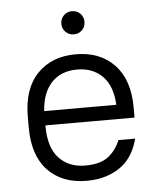

<svg xmlns="http://www.w3.org/2000/svg" viewBox="-51 -726 641 777"><g transform="rotate(-5 270.0 -337.5)"><path d="M270 7Q171 7 113 -53.5Q55 -114 55 -228V-272Q55 -385 113.5 -446Q172 -507 270 -507Q368 -507 426.5 -446Q485 -385 485 -272V-231H123V-228Q123 -141 163 -98Q203 -55 270 -55Q332 -55 364.5 -81Q397 -107 412 -146H480Q472 -114 456 -86Q440 -58 414 -37.5Q388 -17 352 -5Q316 7 270 7ZM270 -445Q205 -445 166.5 -404.5Q128 -364 123 -289H416Q412 -367 372.5 -406Q333 -445 270 -445ZM270 -588Q250 -588 236.5 -601.5Q223 -615 223 -635Q223 -655 236.5 -668.5Q250 -682 270 -682Q290 -682 303.5 -668.5Q317 -655 317 -635Q317 -615 303.5 -601.5Q290 -588 270 -588Z"/></g></svg>

Font: PT Root UI Web
Style: Regular
Weight: 400
Designer: Vitaly Kuzmin
Foundry: ParaType Ltd.
Version: Version 1.000W